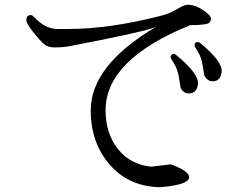

<svg xmlns="http://www.w3.org/2000/svg" viewBox="-20 -774 1040 802"><path d="M90 -690Q90 -711 109 -711Q115 -711 122 -703Q169 -653 219 -653H267Q432 -653 640 -705Q680 -715 697.5 -724Q715 -733 733 -743.5Q751 -754 766 -754Q802 -754 844 -720Q861 -706 861 -697Q861 -688 856 -681Q848 -669 775 -669Q421 -526 421 -313Q421 -218 471.5 -153Q522 -88 609 -78H613L689 -87H695Q769 -60 770 -34Q770 -2 650 8Q519 6 439 -85.5Q359 -177 359 -313Q359 -500 630 -661Q583 -641 265 -580L239 -577Q230 -576 205.5 -576Q181 -576 164.5 -589.5Q148 -603 119 -639.5Q90 -676 90 -690ZM815.9 -594.7Q911.8 -515.6 905.8 -472.5Q899.7 -429.4 860.1 -435Q853.2 -436 843.8 -444.4Q834.3 -452.8 832.1 -465.2L827.3 -496.2Q820.9 -536.5 806.3 -558.7Q791.8 -580.9 792.5 -585.9Q794.4 -599.8 807.3 -598Q811.2 -597.4 815.9 -594.7ZM761.1 -384.3Q753.2 -385.4 743.8 -393.8Q734.3 -402.2 733 -414.5L728.3 -445.5Q721.8 -485.8 707.3 -508Q692.8 -530.2 692.5 -535.3L692.6 -536.3Q694.5 -550.2 707.4 -548.4Q711.4 -547.8 715.9 -544.2Q812.8 -464.9 806.8 -421.8Q800.7 -378.7 761.1 -384.3Z"/></svg>

Font: Sawarabi Mincho
Style: Regular
Weight: 400
Version: Version 1.00